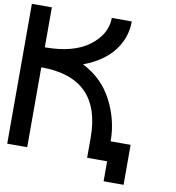

<svg xmlns="http://www.w3.org/2000/svg" viewBox="-103 -967 1082 1183"><g transform="rotate(10 437.5 -375.0)"><path d="M750 -125V125H625V0H500V-125Q500 -500 125 -500V0H0V-875H125V-625Q304.7 -625 402.3 -699.2Q500 -773.4 500 -875H625Q625 -773.4 562.5 -691.4Q500 -609.4 375 -562.5Q500 -500 562.5 -378.9Q625 -257.8 625 -125Z"/></g></svg>

Font: CraftyPE
Style: Regular
Weight: 400
Designer: Erek Butcher
Foundry: Haunted Coop
Version: Version 0.018;April 4, 2024;FontCreator 15.0.0.2962 64-bit